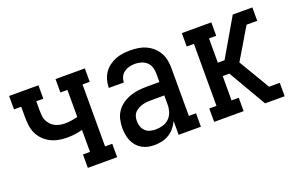

<svg xmlns="http://www.w3.org/2000/svg" viewBox="-74 -804 1648 1077"><g transform="rotate(-20 750.0 -265.0)"><path d="M301 0V-80H343V-211Q320 -205 297 -202Q274 -199 250 -199Q224 -199 198.5 -204Q173 -209 150.5 -221Q128 -233 110 -252Q92 -271 82 -294.5Q72 -318 69.5 -343.5Q67 -369 67 -395V-450H24V-530H199V-450H157V-395Q157 -379 158.5 -363.5Q160 -348 166.5 -334Q173 -320 184 -308.5Q195 -297 209 -290Q223 -283 238 -280.5Q253 -278 269 -278Q288 -278 306.5 -281Q325 -284 343 -289V-450H301V-530H476V-450H433V-80H476V0Z M697 8Q677 8 658 4Q639 0 622 -10Q605 -20 592.5 -35Q580 -50 572.5 -68Q565 -86 562 -105.5Q559 -125 559 -145Q559 -170 565 -195.5Q571 -221 586 -242Q601 -263 622 -277.5Q643 -292 667.5 -300.5Q692 -309 717.5 -312Q743 -315 768 -315H843V-365Q843 -384 837.5 -402.5Q832 -421 818 -434Q804 -447 785.5 -452.5Q767 -458 749 -458Q731 -458 714.5 -454Q698 -450 684 -440Q670 -430 662.5 -414.5Q655 -399 655 -381Q655 -381 655 -381Q655 -381 655 -381H565Q565 -381 565 -381.5Q565 -382 565 -382Q565 -404 571 -426.5Q577 -449 589.5 -468Q602 -487 620.5 -501Q639 -515 660 -523.5Q681 -532 703.5 -535Q726 -538 749 -538Q773 -538 796.5 -534.5Q820 -531 842 -521Q864 -511 882 -495Q900 -479 912 -458Q924 -437 928.5 -413Q933 -389 933 -365V-80H976V0H843V-83Q834 -62 819 -44Q804 -26 784.5 -14Q765 -2 742.5 3Q720 8 697 8ZM733 -72Q755 -72 776.5 -78.5Q798 -85 813.5 -100Q829 -115 836 -136.5Q843 -158 843 -180V-235H768Q755 -235 741 -234Q727 -233 714 -229.5Q701 -226 688.5 -219.5Q676 -213 666.5 -203.5Q657 -194 653 -180.5Q649 -167 649 -154Q649 -137 654 -121Q659 -105 671 -93Q683 -81 699.5 -76.5Q716 -72 733 -72Z M1055 0V-80H1098V-450H1055V-530H1231V-450H1188V-305H1228L1359 -530H1433V-485V-530H1476V-450H1412L1350 -345L1302 -265L1377 -139L1412 -80H1476V0H1433V-45V0H1359L1228 -225H1188V-80H1231V0Z"/></g></svg>

Font: Iosevka Slab Medium
Style: Regular
Weight: 500
Monospace: yes
Designer: Belleve Invis
Foundry: Belleve Invis
Version: Version 11.1.1; ttfautohint (v1.8.3)